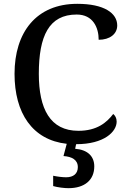

<svg xmlns="http://www.w3.org/2000/svg" viewBox="-20 -744 669 1004"><path d="M338 240C423 240 473 197 473 126C473 73 438 39 373 34L378 10C526 10 590 -56 590 -108C590 -127 582 -140 572 -148C538 -103 487 -60 390 -60C242 -60 183 -175 183 -358C183 -556 236 -668 381 -668C467 -668 496 -599 496 -536C554 -536 593 -566 593 -611C593 -675 525 -724 384 -724C169 -724 56 -574 56 -358C56 -153 149 -12 329 8L312 72C355 75 387 91 387 130C387 164 364 183 326 183C308 183 282 180 258 175V229C282 236 317 240 338 240Z"/></svg>

Font: Noto Serif Tamil Medium
Style: Italic
Weight: 500
Italic angle: -12°
Designer: Indian Type Foundry, Tom Grace, and the Monotype Design Team
Foundry: Monotype Imaging Inc.
Version: Version 2.003